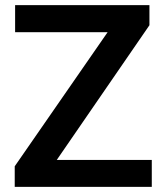

<svg xmlns="http://www.w3.org/2000/svg" viewBox="-20 -731 645 751"><path d="M573.7 -105.5V0H37.6V-80.6L400.9 -605H39.1V-710.9H564.5V-632.3L202.1 -105.5Z"/></svg>

Font: Vazirmatn FD SemiBold
Style: Regular
Weight: 600
Designer: Saber Rastikerdar
Foundry: Saber Rastikerdar
Version: Version 33.001